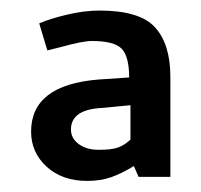

<svg xmlns="http://www.w3.org/2000/svg" viewBox="-20 -712 372 355"><path d="M52.5 -668.8 67.5 -618.8 92.5 -625Q132.5 -636.2 150 -636.2Q191.2 -636.2 205 -621.9Q218.8 -607.5 218.8 -568.8L162.5 -565Q37.5 -555 37.5 -468.8Q37.5 -430 66.2 -403.8Q95 -377.5 141.2 -377.5Q166.2 -377.5 185.6 -384.4Q205 -391.2 227.5 -405L236.2 -385H295V-570Q295 -630 266.9 -661.2Q238.8 -692.5 163.8 -692.5Q136.2 -692.5 104.4 -685Q72.5 -677.5 52.5 -668.8ZM162.5 -435Q140 -435 125.6 -445.6Q111.2 -456.2 111.2 -472.5Q111.2 -510 170 -512.5L221.2 -517.5V-453.8Q208.8 -442.5 196.9 -438.8Q185 -435 162.5 -435Z"/></svg>

Font: Cambay
Style: Bold
Weight: 700
Designer: Pooja Saxena
Foundry: Pooja Saxena
Version: Version 1.096;PS 001.096;hotconv 1.0.70;makeotf.lib2.5.58329